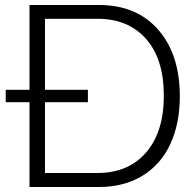

<svg xmlns="http://www.w3.org/2000/svg" viewBox="-20 -749 785 769"><path d="M2.9 -339.8V-389.2H98.1V-729H376Q527.3 -729 613.8 -629.9Q700.2 -530.8 700.2 -363.8Q700.2 -253.9 662.1 -171.9Q624 -89.8 550.3 -44.9Q476.6 0 376 0H98.1V-339.8ZM160.2 -56.2H370.1Q494.1 -56.2 565.2 -138.4Q636.2 -220.7 636.2 -365.2Q636.2 -512.7 564.9 -593.3Q493.7 -673.8 370.1 -673.8H160.2V-389.2H332V-339.8H160.2Z"/></svg>

Font: Lumene Sans Light
Style: Regular
Weight: 300
Designer: Deni Anggara
Version: Version 1.003;Glyphs 3.1.2 (3151)